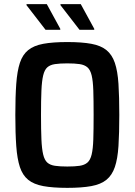

<svg xmlns="http://www.w3.org/2000/svg" viewBox="-20 -899 651 927"><path d="M305 8Q235 8 189 -0.5Q143 -9 116 -31Q89 -53 76 -92.5Q63 -132 58.5 -194Q54 -256 54 -344Q54 -432 58.5 -494Q63 -556 76 -595.5Q89 -635 116 -657Q143 -679 189 -687.5Q235 -696 305 -696Q375 -696 421 -687.5Q467 -679 494 -657Q521 -635 534.5 -595.5Q548 -556 552 -494Q556 -432 556 -344Q556 -256 552 -194Q548 -132 534.5 -92.5Q521 -53 494 -31Q467 -9 421 -0.5Q375 8 305 8ZM305 -95Q341 -95 364.5 -98.5Q388 -102 402 -114Q416 -126 422.5 -153Q429 -180 430.5 -226Q432 -272 432 -344Q432 -416 430.5 -462Q429 -508 422.5 -535Q416 -562 402 -574Q388 -586 364.5 -589.5Q341 -593 305 -593Q269 -593 245.5 -589.5Q222 -586 208.5 -574Q195 -562 188.5 -535Q182 -508 180 -462Q178 -416 178 -344Q178 -272 180 -226Q182 -180 188.5 -153Q195 -126 208.5 -114Q222 -102 245.5 -98.5Q269 -95 305 -95ZM435 -755H364L272 -874V-879H370L435 -760ZM271 -755H200L108 -874V-879H206L271 -760Z"/></svg>

Font: Saira SemiCondensed SemiBold
Style: Regular
Weight: 600
Width: 4
Designer: Hector Gatti with collaboration of the Omnibus-Type team
Foundry: Omnibus-Type
Version: Version 1.101